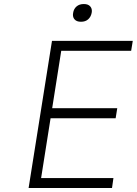

<svg xmlns="http://www.w3.org/2000/svg" viewBox="-20 -933 679 953"><path d="M122 0 238 -730H639L631 -681H284L239 -396H562L554 -346H231L184 -49H543L536 0ZM382 -825Q360 -825 350 -837Q342 -846 342 -860Q342 -864 343 -869Q346 -889 360 -901Q374 -913 396 -913Q418 -913 428 -901Q436 -892 436 -878Q436 -874 435 -869Q431 -849 417.5 -837Q404 -825 382 -825Z"/></svg>

Font: Sora ExtraLight
Style: Italic
Weight: 200
Designer: Jonathan Barnbrook, Juli√°n Moncada
Version: Version 1.000